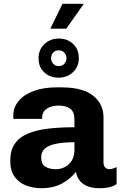

<svg xmlns="http://www.w3.org/2000/svg" viewBox="-20 -981 653 1011"><path d="M196 10Q155 10 118 -4Q81 -18 57.5 -49.5Q34 -81 34 -135Q34 -189 57.5 -223.5Q81 -258 125.5 -277Q170 -296 232.5 -303.5Q295 -311 372 -311V-352Q372 -392 350 -408.5Q328 -425 288 -425Q252 -425 227 -409Q202 -393 202 -362V-355H51Q50 -358 50 -362.5Q50 -367 50 -372Q50 -415 78 -449Q106 -483 157.5 -502Q209 -521 278 -521H303Q415 -521 470 -477.5Q525 -434 525 -362V-126Q525 -107 534.5 -98.5Q544 -90 555 -90Q565 -90 575 -93.5Q585 -97 594 -101V-12Q581 -2 559 4Q537 10 503 10Q465 10 438.5 -1.5Q412 -13 398 -32Q384 -51 380 -76Q352 -40 307 -15Q262 10 196 10ZM274 -90Q299 -90 321.5 -101.5Q344 -113 358 -135.5Q372 -158 372 -191V-232Q314 -232 275 -224Q236 -216 216.5 -199Q197 -182 197 -152Q197 -117 218.5 -103.5Q240 -90 274 -90ZM245 -830 309 -961H419L420 -959L329 -830ZM288 -572Q243 -572 213 -600Q183 -628 183 -674Q183 -720 214 -749Q245 -778 290 -778Q335 -778 365 -749.5Q395 -721 395 -675Q395 -630 364.5 -601Q334 -572 288 -572ZM289 -633Q308 -633 319 -645.5Q330 -658 330 -675Q330 -692 318.5 -704Q307 -716 289 -716Q271 -716 260 -704Q249 -692 249 -674Q249 -657 260.5 -645Q272 -633 289 -633Z"/></svg>

Font: Chivo Medium
Style: Bold
Weight: 700
Version: Version 2.002